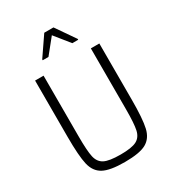

<svg xmlns="http://www.w3.org/2000/svg" viewBox="-216 -1030 1046 1157"><g transform="rotate(-30 307.5 -451.0)"><path d="M84 -297V-688H143V-265Q143 -165 152.5 -122Q162 -79 195.5 -61.5Q229 -44 308 -44Q386 -44 419.5 -61.5Q453 -79 462.5 -122Q472 -165 472 -265V-688H531V-297Q531 -164 517 -103.5Q503 -43 457 -17.5Q411 8 308 8Q205 8 158.5 -17.5Q112 -43 98 -103.5Q84 -164 84 -297ZM185 -777 276 -910H340L432 -777V-771H391L308 -874L225 -771H185Z"/></g></svg>

Font: Saira SemiCondensed Light
Style: Regular
Weight: 300
Width: 4
Designer: Hector Gatti with collaboration of the Omnibus-Type team
Foundry: Omnibus-Type
Version: Version 0.072; ttfautohint (v1.8)